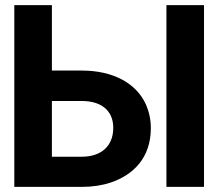

<svg xmlns="http://www.w3.org/2000/svg" viewBox="-20 -731 857 751"><path d="M36 0H300C342 0 380 -6 413 -17C502 -47 570 -114 570 -230C570 -264 563 -294 551 -322C513 -406 422 -455 300 -455H183V-711H36ZM183 -118V-336H300C372 -336 423 -302 423 -231C423 -158 374 -118 300 -118ZM631 0H778V-711H631Z"/></svg>

Font: Asimov Pro
Style: Bd
Weight: 700
Designer: Google
Version: Version 2.000980; 2014